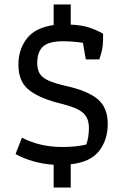

<svg xmlns="http://www.w3.org/2000/svg" viewBox="-20 -736 556 866"><path d="M222 7Q128 1 50 -41L79 -115Q160 -73 261 -73Q322 -73 369 -84Q381 -116 381 -159Q381 -204 354 -227.5Q327 -251 257 -268Q164 -290 113.5 -328Q63 -366 63 -444Q63 -512 100.5 -561.5Q138 -611 222 -623V-716H299V-625Q347 -623 380 -612.5Q413 -602 445 -584V-558Q445 -515 428 -468H367L354 -543Q305 -550 265 -550Q201 -550 174.5 -526.5Q148 -503 148 -451Q148 -422 159.5 -403.5Q171 -385 199 -372.5Q227 -360 279 -348Q377 -326 421.5 -288Q466 -250 466 -177Q466 -105 427 -55Q388 -5 299 5V110H222Z"/></svg>

Font: Athiti Medium
Style: Regular
Weight: 500
Designer: CadsonDemak Team
Foundry: CadsonDemak
Version: Version 1.032